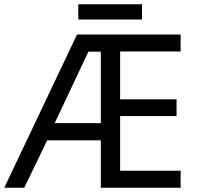

<svg xmlns="http://www.w3.org/2000/svg" viewBox="-21 -875 922 895"><path d="M821 0H449V-221H199L92 0H-1L338 -714H821V-635H539V-412H802V-334H539V-79H821ZM234 -301H449V-634H391ZM641 -855V-784H344V-855Z"/></svg>

Font: Noto IKEA Arabic
Style: Regular
Weight: 400
Designer: Monotype Design Team
Foundry: Monotype Imaging Inc.
Version: Version 1.200